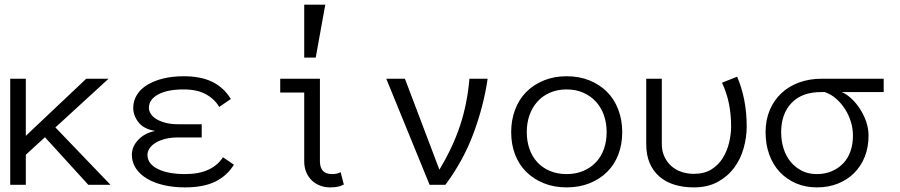

<svg xmlns="http://www.w3.org/2000/svg" viewBox="-20 -793 3861 824"><path d="M454.1 0H358.9L172.9 -204.1L90.8 -128.9V0H23.9V-455.1H90.8V-210L350.1 -455.1H445.8L217.8 -246.1Z M551.8 -330.1Q551.8 -360.8 567.9 -386.5Q584 -412.1 613 -429.4Q642.1 -446.8 681.4 -456.3Q720.7 -465.8 768.1 -465.8Q842.8 -465.8 891.8 -441.4Q940.9 -417 970.7 -368.2L920.9 -334Q900.9 -368.2 863.3 -388.7Q825.7 -409.2 768.1 -409.2Q698.7 -409.2 658.9 -387.7Q619.1 -366.2 619.1 -330.1Q619.1 -317.9 626.5 -305.4Q633.8 -293 649.4 -283Q665 -272.9 689 -266.4Q712.9 -259.8 745.1 -259.8H845.7V-203.1H745.1Q711.9 -203.1 687.5 -196.5Q663.1 -189.9 646.5 -179.4Q629.9 -168.9 621.3 -155.5Q612.8 -142.1 612.8 -128.9Q612.8 -89.8 657.2 -67.9Q701.7 -45.9 773.9 -45.9Q834 -45.9 874 -64.5Q914.1 -83 937 -118.2L983.9 -85.9Q953.1 -37.1 902.6 -12.9Q852.1 11.2 773.9 11.2Q725.1 11.2 683.6 1.7Q642.1 -7.8 611.6 -25.9Q581.1 -43.9 563.5 -70.1Q545.9 -96.2 545.9 -128.9Q545.9 -164.1 573.5 -193.1Q601.1 -222.2 646 -231Q597.7 -238.8 574.7 -267.8Q551.8 -296.9 551.8 -330.1Z M1455.6 -1Q1444.8 4.9 1430.9 8.1Q1417 11.2 1396 11.2Q1374 11.2 1354 3.7Q1334 -3.9 1318.8 -18.1Q1303.7 -32.2 1294.7 -53.2Q1285.6 -74.2 1285.6 -101.1V-396H1182.6V-455.1H1353V-101.1Q1353 -45.9 1404.8 -45.9Q1428.7 -45.9 1441.9 -54.2ZM1376 -772.9 1335 -545.9H1285.6V-772.9Z M2072.8 -455.1Q2055.7 -337.9 2012.2 -220.9Q1968.8 -104 1891.6 0H1823.7L1637.7 -455.1H1717.8L1865.7 -64.9Q1923.8 -161.1 1954.8 -255.1Q1985.8 -349.1 1994.6 -455.1Z M2650.4 -226.1Q2650.4 -172.9 2633.5 -129.4Q2616.7 -85.9 2585.2 -54.9Q2553.7 -23.9 2509.8 -6.3Q2465.8 11.2 2411.6 11.2Q2358.4 11.2 2314.5 -6.3Q2270.5 -23.9 2239 -54.9Q2207.5 -85.9 2190.7 -129.4Q2173.8 -172.9 2173.8 -226.1Q2173.8 -277.8 2190.7 -322.5Q2207.5 -367.2 2239 -398.7Q2270.5 -430.2 2314.5 -448Q2358.4 -465.8 2411.6 -465.8Q2465.8 -465.8 2509.8 -448Q2553.7 -430.2 2585.2 -398.7Q2616.7 -367.2 2633.5 -322.5Q2650.4 -277.8 2650.4 -226.1ZM2583.5 -226.1Q2583.5 -265.1 2572 -298.1Q2560.5 -331.1 2538.1 -356Q2515.6 -380.9 2483.6 -395Q2451.7 -409.2 2411.6 -409.2Q2371.6 -409.2 2339.6 -395Q2307.6 -380.9 2285.6 -356Q2263.7 -331.1 2252.2 -298.1Q2240.7 -265.1 2240.7 -226.1Q2240.7 -187 2252.2 -154.1Q2263.7 -121.1 2285.6 -97.2Q2307.6 -73.2 2339.6 -59.6Q2371.6 -45.9 2411.6 -45.9Q2451.7 -45.9 2483.6 -59.6Q2515.6 -73.2 2538.1 -97.2Q2560.5 -121.1 2572 -154.1Q2583.5 -187 2583.5 -226.1Z M2957.5 11.2Q2911.6 11.2 2874 -0.5Q2836.4 -12.2 2809.6 -35.6Q2782.7 -59.1 2768.1 -93.5Q2753.4 -127.9 2753.4 -174.8V-455.1H2820.3V-174.8Q2820.3 -145 2831.3 -121.1Q2842.3 -97.2 2860.8 -80.6Q2879.4 -64 2904.5 -55.4Q2929.7 -46.9 2957.5 -46.9Q3002.4 -46.9 3033 -65.9Q3063.5 -85 3082 -115Q3100.6 -145 3109.1 -180.9Q3117.7 -216.8 3117.7 -250Q3117.7 -300.8 3108.6 -346.9Q3099.6 -393.1 3078.6 -438L3143.6 -463.9Q3163.6 -417 3174.1 -363.5Q3184.6 -310.1 3184.6 -250Q3184.6 -204.1 3171.6 -157.5Q3158.7 -110.8 3131.1 -73.5Q3103.5 -36.1 3060.5 -12.5Q3017.6 11.2 2957.5 11.2Z M3592.3 -397.9Q3613.3 -389.2 3633.8 -370.1Q3654.3 -351.1 3670.9 -325.4Q3687.5 -299.8 3697.5 -270.5Q3707.5 -241.2 3707.5 -210.9Q3707.5 -161.1 3691.4 -120.6Q3675.3 -80.1 3645.8 -50.5Q3616.2 -21 3575.7 -4.9Q3535.2 11.2 3486.3 11.2Q3436.5 11.2 3396 -6.3Q3355.5 -23.9 3326.4 -54.9Q3297.4 -85.9 3281.5 -129.4Q3265.6 -172.9 3265.6 -226.1Q3265.6 -277.8 3283.4 -320.3Q3301.3 -362.8 3333.3 -392.8Q3365.2 -422.9 3409.4 -439Q3453.6 -455.1 3505.4 -455.1H3772.5V-397.9ZM3504.4 -397.9Q3421.4 -397.9 3377 -351.1Q3332.5 -304.2 3332.5 -226.1Q3332.5 -188 3343 -155Q3353.5 -122.1 3373.5 -98.1Q3393.6 -74.2 3421.4 -60.1Q3449.2 -45.9 3485.4 -45.9Q3521.5 -45.9 3550 -58.3Q3578.6 -70.8 3599.1 -92.3Q3619.6 -113.8 3630.1 -144.3Q3640.6 -174.8 3640.6 -210.9Q3640.6 -240.2 3632.1 -269Q3623.5 -297.9 3607.4 -323.5Q3591.3 -349.1 3569.3 -368.7Q3547.4 -388.2 3519.5 -397.9Z"/></svg>

Font: Anonymous Pro
Style: Regular
Weight: 400
Monospace: yes
Designer: Mark Simonson
Version: Version 1.002